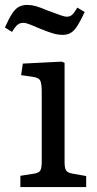

<svg xmlns="http://www.w3.org/2000/svg" viewBox="-43 -762 395 782"><path d="M40 0V-46L97 -55Q116 -58 121.5 -68Q127 -78 127 -105V-386Q127 -423 120.5 -434.5Q114 -446 91 -449L43 -456L50 -503L209 -511L220 -506V-101Q220 -77 226.5 -67.5Q233 -58 252 -55L308 -45V0ZM213 -620Q194 -620 174.5 -625.5Q155 -631 123 -644Q96 -656 82.5 -661Q69 -666 63.5 -667.5Q58 -669 52 -669Q39 -669 29.5 -662Q20 -655 6 -632L-23 -650Q-7 -686 6 -706Q19 -726 33.5 -734Q48 -742 68 -742Q85 -742 103 -737Q121 -732 154 -718Q189 -705 205 -699.5Q221 -694 228 -694Q242 -694 250.5 -701.5Q259 -709 272 -731L302 -713Q285 -677 272 -656.5Q259 -636 245 -628Q231 -620 213 -620Z"/></svg>

Font: Literata 18pt
Style: Regular
Weight: 400
Designer: Latin by Veronika Burian and Jose Scaglione. Greek by Irene Vlachou. Cyrillic by Vera Evstafieva.
Foundry: TypeTogether
Version: Version 3.103;gftools[0.9.29]